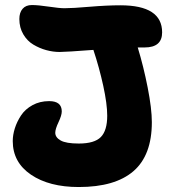

<svg xmlns="http://www.w3.org/2000/svg" viewBox="-20 -733 688 765"><path d="M293.9 12.2Q175.8 12.2 103.3 -37.1Q30.8 -86.4 30.8 -170.9Q30.8 -195.3 39.1 -221.7Q47.4 -248 63.7 -272.9Q80.1 -297.9 109.4 -314Q138.7 -330.1 175.8 -330.1Q226.1 -330.1 226.1 -289.1Q226.1 -273.4 213.1 -246.1Q200.2 -218.8 200.2 -204.1Q200.2 -185.5 221.7 -173.3Q243.2 -161.1 293.9 -161.1Q356.4 -161.1 381.8 -187Q407.2 -212.9 407.2 -272Q407.2 -318.4 391.4 -391.1Q375.5 -463.9 352.1 -534.2Q242.2 -525.9 217.8 -525.9Q191.4 -525.9 164.6 -533.2Q137.7 -540.5 113 -555.2Q88.4 -569.8 72.8 -596.4Q57.1 -623 57.1 -657.2Q57.1 -683.1 70.1 -698Q83 -712.9 106.9 -712.9Q132.3 -712.9 174.8 -706.5Q217.3 -700.2 236.8 -700.2Q269 -700.2 337.6 -706.1Q406.2 -711.9 460 -711.9Q626 -711.9 626 -604Q626 -543.9 556.2 -543.9H528.8Q551.8 -468.8 568.4 -384.3Q585 -299.8 585 -246.1Q585 -114.3 511.7 -51Q438.5 12.2 293.9 12.2Z"/></svg>

Font: Shantell Sans Normal
Style: Regular
Weight: 800
Designer: Stephen Nixon, Anya Danilova, Shantell Martin
Foundry: Arrow Type
Version: Version 1.006;[559af2be0]